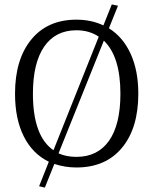

<svg xmlns="http://www.w3.org/2000/svg" viewBox="-20 -748 694 869"><path d="M525 -324Q525 -492 450 -564L245 -54Q280 -38 326 -38Q422 -38 473.5 -111Q525 -184 525 -324ZM129 -324Q129 -132 222 -68L427 -582Q384 -611 326 -611Q231 -611 180 -537Q129 -463 129 -324ZM606 -324Q606 -168 532 -79Q458 10 326 10Q274 10 226 -6L183 101L157 95L201 -16Q127 -52 87.5 -131Q48 -210 48 -324Q48 -479 121.5 -569Q195 -659 326 -659Q393 -659 448 -633L486 -728L514 -722L473 -620Q537 -580 571.5 -504Q606 -428 606 -324Z"/></svg>

Font: Arsenal
Style: Regular
Weight: 400
Designer: Andrij Shevchenko
Foundry: Stairsfor.com
Version: Version 1.000